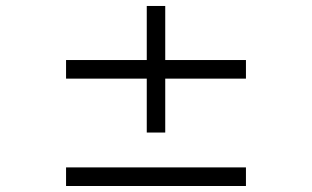

<svg xmlns="http://www.w3.org/2000/svg" viewBox="-20 -620 1040 640"><path d="M200.2 0V-62H799.8V0ZM530.8 -357.9V-178.2H469.2V-357.9H200.2V-419.9H469.2V-600.1H530.8V-419.9H799.8V-357.9Z"/></svg>

Font: Charis SIL Afr
Style: Italic
Weight: 400
Italic angle: -11°
Foundry: SIL International
Version: Version 5.000